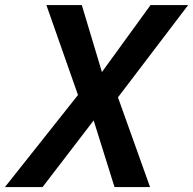

<svg xmlns="http://www.w3.org/2000/svg" viewBox="-49 -758 782 778"><path d="M415 0 330.5 -270 123.5 0H-29L267 -373L139 -737.5H282.5L364 -466L561 -737.5H713.5L429 -363.5L559 0Z"/></svg>

Font: Epilogue SemiBold
Style: Italic
Weight: 600
Italic angle: -12°
Designer: Tyler Finck
Foundry: Etcetera Type Co
Version: Version 2.111; ttfautohint (v1.8.3)